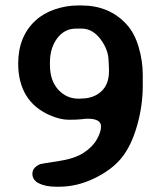

<svg xmlns="http://www.w3.org/2000/svg" viewBox="-20 -687 605 721"><path d="M167.5 -452.1V-443.4Q167.5 -384.8 198.5 -350.6Q229.5 -316.4 275.4 -316.4H279.8L283.7 -316.9Q331.1 -316.9 360.1 -343.5Q389.2 -370.1 389.2 -418.9V-431.6L388.7 -436V-444.3Q387.7 -453.1 387.7 -457Q387.7 -499.5 357.7 -539.6Q327.6 -579.6 286.6 -579.6H265.6Q222.2 -579.6 194.8 -543.2Q167.5 -506.8 167.5 -452.1ZM309.1 -241.2Q300.8 -241.2 285.9 -239.3Q271 -237.3 238.3 -237.3Q206.1 -237.3 168 -253.9Q48.8 -305.7 48.3 -448.2Q48.3 -549.8 113.3 -609.9Q143.1 -637.2 186 -651.9Q229 -666.5 272.9 -666.5H286.1Q390.6 -666.5 455.6 -595.2Q485.4 -562.5 500.7 -510.3Q516.1 -458 516.1 -405.8V-365.2Q516.1 -289.6 494.6 -214.6Q473.1 -139.6 437 -94.7Q400.9 -49.8 335.2 -17.8Q269.5 14.2 202.1 14.2H191.4Q151.4 14.2 126.5 1.7Q101.6 -10.7 101.6 -34.4Q101.6 -58.1 131.3 -70.8Q134.8 -72.3 197 -81.5Q259.3 -90.8 293 -112.5Q326.7 -134.3 343 -162.4Q359.4 -190.4 359.4 -212.4Q359.4 -241.2 309.1 -241.2Z"/></svg>

Font: Averia Libre
Style: Bold
Weight: 700
Version: Version 1.002